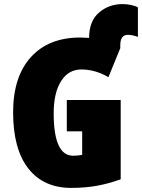

<svg xmlns="http://www.w3.org/2000/svg" viewBox="-20 -907 693 937"><path d="M653 -871V-727Q626 -737 604 -737Q567 -737 567 -686V-672L509 -530Q482 -547 447.5 -557.5Q413 -568 377 -568Q314 -568 278 -511Q242 -454 242 -354Q242 -147 337 -147Q355 -147 381 -151V-266H306V-419H569V-32Q511 -11 453.5 -0.5Q396 10 328 10Q192 10 118 -85Q44 -180 44 -359Q44 -532 130.5 -628Q217 -724 373 -724Q387 -724 415 -722V-723Q415 -804 463 -845.5Q511 -887 578 -887Q601 -887 622.5 -882Q644 -877 653 -871Z"/></svg>

Font: Noto Sans Display Black Narrow
Style: Regular
Weight: 900
Width: 4
Designer: Monotype Design team
Foundry: Monotype Imaging Inc.
Version: Version 1.000